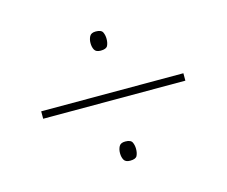

<svg xmlns="http://www.w3.org/2000/svg" viewBox="-69 -653 708 600"><g transform="rotate(-15 285.0 -353.0)"><path d="M284 -500Q269 -500 264 -509Q259 -518 259 -531Q259 -543 264 -552.5Q269 -562 284 -562Q302 -562 306.5 -552.5Q311 -543 311 -531Q311 -518 306.5 -509Q302 -500 284 -500ZM55 -341V-365H515V-341ZM284 -144Q269 -144 264 -153Q259 -162 259 -175Q259 -187 264 -196.5Q269 -206 284 -206Q302 -206 306.5 -196.5Q311 -187 311 -175Q311 -162 306.5 -153Q302 -144 284 -144Z"/></g></svg>

Font: Noto Sans Lao Looped Thin
Style: Regular
Weight: 100
Designer: Mark Frömberg, Ben Mitchell
Foundry: The Fontpad Ltd
Version: Version 1.002; ttfautohint (v1.8.4.7-5d5b)